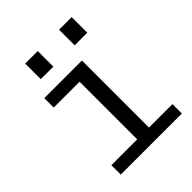

<svg xmlns="http://www.w3.org/2000/svg" viewBox="-194 -782 888 888"><g transform="rotate(-45 250.0 -338.0)"><path d="M74 0V-61.5H243V-438.5H74V-500H320V-61.5H473.5V0ZM124.5 -675.5H206.5V-573.5H124.5ZM346 -675.5H428.5V-573.5H346Z"/></g></svg>

Font: Trispace Thin Light
Style: Regular
Weight: 300
Version: Version 1.210